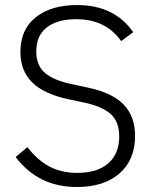

<svg xmlns="http://www.w3.org/2000/svg" viewBox="-20 -730 610 762"><path d="M285.2 12.2Q131.8 12.2 42 -106.9L88.9 -146Q127.4 -95.7 174.8 -69.8Q222.2 -43.9 287.1 -43.9Q366.7 -43.9 409.9 -82Q453.1 -120.1 453.1 -188Q453.1 -247.6 418.9 -277.8Q384.8 -308.1 313 -323.2L252 -335.9Q154.3 -356.9 107.7 -403.1Q61 -449.2 61 -523.9Q61 -613.3 122.1 -661.6Q183.1 -710 286.1 -710Q434.1 -710 508.8 -602.1L460.9 -566.9Q399.4 -653.8 283.2 -653.8Q207.5 -653.8 165.8 -621.3Q124 -588.9 124 -525.9Q124 -469.2 159.4 -439.9Q194.8 -410.6 265.1 -396L327.1 -382.8Q427.7 -361.3 471.9 -314Q516.1 -266.6 516.1 -190.9Q516.1 -95.7 454.3 -41.7Q392.6 12.2 285.2 12.2Z"/></svg>

Font: Anuphan Light
Style: Regular
Weight: 300
Designer: Mike Abbink, Paul van der Laan, Pieter van Rosmalen, Mint Tantisuwanna
Foundry: Bold Monday; Cadson Demak
Version: Version 3.002;hotconv 1.0.109;makeotfexe 2.5.65596